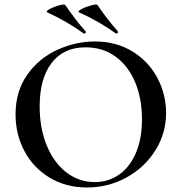

<svg xmlns="http://www.w3.org/2000/svg" viewBox="-20 -820 806 852"><path d="M49 -312Q49 -415 101 -488.5Q153 -562 234.5 -599Q316 -636 401 -636Q496 -636 568 -591.5Q640 -547 678.5 -474Q717 -401 717 -319Q717 -228 669 -152Q621 -76 540.5 -32Q460 12 366 12Q273 12 200.5 -31.5Q128 -75 88.5 -149.5Q49 -224 49 -312ZM610 -290Q610 -383 579.5 -455.5Q549 -528 492.5 -569Q436 -610 360 -610Q262 -610 209 -540.5Q156 -471 156 -348Q156 -252 187 -175.5Q218 -99 274 -55.5Q330 -12 400 -12Q460 -12 507.5 -44.5Q555 -77 582.5 -140Q610 -203 610 -290ZM331 -765Q322 -769 341.5 -779.5Q361 -790 385.5 -796.5Q410 -803 413 -797Q458 -731 503 -681Q504 -680 504 -678Q504 -675 501 -672.5Q498 -670 495 -671Q417 -727 331 -765ZM190 -765Q181 -769 200 -779.5Q219 -790 243.5 -796.5Q268 -803 270 -797Q290 -768 313.5 -737Q337 -706 360 -681Q361 -680 361 -678Q361 -675 358.5 -672.5Q356 -670 352 -671Q276 -726 190 -765Z"/></svg>

Font: Cormorant Garamond SemiBold
Style: Regular
Weight: 600
Designer: Christian Thalmann (Catharsis Fonts)
Foundry: Catharsis Fonts
Version: Version 4.000